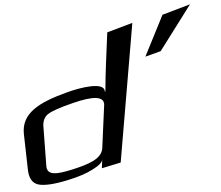

<svg xmlns="http://www.w3.org/2000/svg" viewBox="-139 -913 1199 1043"><g transform="rotate(-10 461.0 -391.5)"><path d="M232 -452C68 -424 -30 -381 -38 -270L-50 -79C-54 -30 -40 0 -10 13C21 26 76 28 155 18C213 11 260 0 296 -15C334 -30 354 -45 357 -60L347 -13L453 -26L647 -762L504 -735L466 -561C459 -528 449 -481 438 -420H435C444 -475 311 -466 232 -452ZM185 -34C100 -23 46 -25 52 -78L74 -296C78 -323 90 -343 111 -354C134 -366 180 -378 252 -389C372 -409 428 -395 419 -350L368 -120C355 -63 278 -46 185 -34ZM973 -807 816 -777 685 -569 772 -584Z"/></g></svg>

Font: Gamestation Warped
Style: Italic
Weight: 400
Designer: Jonas Hecksher
Foundry: Jonas Hecksher, Playtypeª, e-types AS
Version: Version 1.003